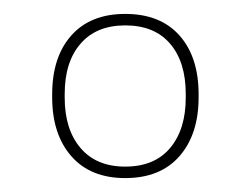

<svg xmlns="http://www.w3.org/2000/svg" viewBox="-20 -668 360 276"><path d="M160 -412Q110 -412 82.5 -443.5Q55 -475 55 -528V-532.5Q55 -586 82.5 -617Q110 -648 160 -648Q210.5 -648 238 -617Q265.5 -586 265.5 -532.5V-528Q265.5 -475 238 -443.5Q210.5 -412 160 -412ZM160 -428.5Q202 -428.5 224.5 -455.2Q247 -482 247 -527.5V-533Q247 -579 224.5 -605.2Q202 -631.5 160 -631.5Q118.5 -631.5 95.8 -605.2Q73 -579 73 -533V-527.5Q73 -482 95.8 -455.2Q118.5 -428.5 160 -428.5Z"/></svg>

Font: Anek Tamil Medium Thin
Style: Regular
Weight: 250
Version: Version 1.003